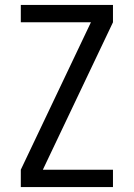

<svg xmlns="http://www.w3.org/2000/svg" viewBox="-20 -755 540 775"><path d="M64 0V-70L347 -665H64V-735H436V-665L153 -70H436V0Z"/></svg>

Font: Iosevka Fixed
Style: Regular
Weight: 400
Monospace: yes
Designer: Belleve Invis
Foundry: Belleve Invis
Version: Version 33.2.4